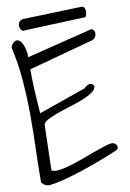

<svg xmlns="http://www.w3.org/2000/svg" viewBox="-102 -1019 732 1081"><g transform="rotate(-10 263.5 -478.0)"><path d="M46.9 -21.5Q46.9 -115.2 50.3 -212.9Q53.7 -310.5 53.2 -409.7Q52.7 -508.8 44.9 -606.4Q37.1 -704.1 15.6 -797.9Q15.6 -802.7 19.5 -810.1Q23.4 -817.4 29.3 -823.2Q35.2 -829.1 42.5 -832.5Q49.8 -835.9 57.6 -833Q70.3 -828.1 78.6 -814Q86.9 -799.8 91.3 -783.2Q95.7 -766.6 97.2 -751.5Q98.6 -736.3 98.6 -729.5L474.6 -823.2Q483.4 -821.3 488.8 -813Q494.1 -804.7 493.7 -794.4Q493.2 -784.2 486.8 -774.4Q480.5 -764.6 467.8 -760.7L97.7 -660.2Q97.7 -596.7 101.1 -534.2Q104.5 -471.7 109.4 -407.2L380.9 -502Q380.9 -502 386.7 -507.8Q392.6 -513.7 400.9 -517.6Q409.2 -521.5 418.5 -520.5Q427.7 -519.5 436.5 -505.9Q436.5 -486.3 413.1 -470.2Q389.6 -454.1 355 -440.4Q320.3 -426.8 279.8 -414.6Q239.3 -402.3 204.6 -389.6Q169.9 -377 146.5 -363.8Q123 -350.6 123 -335.9L116.2 -79.1Q130.9 -70.3 158.7 -73.7Q186.5 -77.1 220.7 -86.9Q254.9 -96.7 293 -110.8Q331.1 -125 366.2 -137.7Q401.4 -150.4 431.2 -160.2Q460.9 -169.9 479.5 -170.9Q488.3 -169.9 495.1 -164.6Q502 -159.2 504.9 -152.3Q507.8 -145.5 505.4 -138.2Q502.9 -130.9 492.2 -126Q454.1 -109.4 400.4 -88.9Q346.7 -68.4 289.6 -49.3Q232.4 -30.3 178.7 -16.1Q125 -2 87.9 1Q74.2 -1 65.9 -5.4Q57.6 -9.8 46.9 -21.5ZM105.5 -881.8Q97.7 -877 89.4 -884.3Q81.1 -891.6 78.1 -903.8Q75.2 -916 80.6 -928.7Q85.9 -941.4 105.5 -946.3L442.4 -957Q452.1 -957 457 -950.2Q461.9 -943.4 462.9 -933.6Q463.9 -923.8 461.4 -913.1Q459 -902.3 454.1 -895.5L105.5 -881.8Z"/></g></svg>

Font: Shadows Into Light Two
Style: Regular
Weight: 400
Designer: Kimberly Geswein
Foundry: Kimberly Geswein
Version: Version 1.003 2012